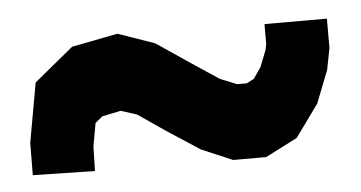

<svg xmlns="http://www.w3.org/2000/svg" viewBox="-30 -515 549 292"><g transform="rotate(-5 244.5 -368.5)"><path d="M381.3 -466.8H476.6V-421.9L470.2 -389.2L450.7 -339.4L415 -290L366.2 -265.1H315.9L268.6 -285.2L218.3 -317.9L176.3 -346.7L151.9 -354.5L123.5 -348.6L112.3 -339.4L106 -304.2L105 -266.6L10.3 -268.6L10.7 -317.9L26.9 -408.7L86.9 -458L157.2 -471.7L213.4 -452.1L264.6 -417.5L306.6 -389.6L332 -379.4H346.7L357.9 -385.3L369.6 -402.3L379.4 -427.2L381.3 -436.5Z"/></g></svg>

Font: Gap Sans
Style: Bold
Weight: 400
Designer: Alexandre Liziard and Etienne Ozeray
Foundry: Interstices.io
Version: Version 1.610